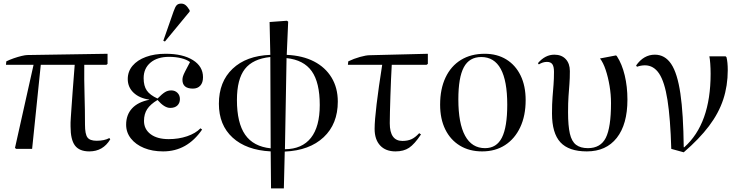

<svg xmlns="http://www.w3.org/2000/svg" viewBox="-20 -825 4111 1064"><path d="M475 14Q420 14 395.5 -18.5Q371 -51 371 -124Q371 -136 371 -146.5Q371 -157 372.5 -174.5Q374 -192 376 -225.5Q378 -259 382.5 -317Q387 -375 394 -466H206L158 0H70L63 -5L166 -466H13L15 -485Q33 -494 56 -502Q79 -510 100 -515Q121 -520 132 -520L576 -527V-471L570 -466H447Q446 -385 448.5 -300Q451 -215 451 -134Q451 -82 464.5 -63.5Q478 -45 515 -45Q559 -45 586 -60L591 -53Q551 14 475 14Z M884 14Q824 14 778 -5Q732 -24 705.5 -57.5Q679 -91 679 -134Q679 -189 712 -224.5Q745 -260 807 -272V-273Q752 -281 720 -311.5Q688 -342 688 -387Q688 -429 714.5 -460.5Q741 -492 788.5 -509.5Q836 -527 898 -527Q993 -527 1049 -492Q1105 -457 1105 -397Q1105 -367 1090 -350.5Q1075 -334 1049 -334Q991 -334 991 -383Q991 -392 994 -402Q997 -412 1006.5 -430.5Q1016 -449 1033 -481Q1015 -495 984 -502.5Q953 -510 917 -510Q852 -510 814 -478Q776 -446 776 -392Q776 -349 793.5 -323.5Q811 -298 853 -279Q879 -305 894.5 -314.5Q910 -324 929 -324Q950 -324 963.5 -310.5Q977 -297 977 -276Q977 -254 963 -240.5Q949 -227 923 -227Q891 -227 853 -271Q813 -247 795.5 -220Q778 -193 778 -155Q778 -109 814.5 -81.5Q851 -54 915 -54Q970 -54 1017 -70Q1064 -86 1091 -114L1100 -107Q1017 14 884 14ZM894 -595 885 -599 942 -762Q951 -788 959.5 -796.5Q968 -805 984 -805Q998 -805 1008.5 -796.5Q1019 -788 1031 -768V-761Z M1482 219 1480 14Q1345 7 1269 -62.5Q1193 -132 1193 -250Q1193 -372 1269 -444Q1345 -516 1478 -521L1474 -703L1570 -710L1577 -705L1569 -521Q1657 -517 1720 -484.5Q1783 -452 1817.5 -395Q1852 -338 1852 -262Q1852 -138 1773.5 -64.5Q1695 9 1558 15L1553 219ZM1480 -3 1478 -509Q1381 -499 1337 -442.5Q1293 -386 1293 -271Q1293 -144 1338.5 -78.5Q1384 -13 1480 -3ZM1559 2Q1654 1 1703 -61Q1752 -123 1752 -243Q1752 -368 1707.5 -430.5Q1663 -493 1568 -503Z M2172 14Q2117 14 2086.5 -19Q2056 -52 2056 -111Q2056 -156 2067 -247.5Q2078 -339 2098 -466H1908L1910 -485Q1941 -500 1975 -509.5Q2009 -519 2029 -519L2351 -527V-471L2344 -466H2151Q2149 -432 2147 -386.5Q2145 -341 2143.5 -293.5Q2142 -246 2141 -206Q2140 -166 2140 -142Q2140 -44 2210 -44Q2239 -44 2260 -53.5Q2281 -63 2303 -87L2313 -80Q2277 -26 2247 -6Q2217 14 2172 14Z M2652 14Q2581 14 2528.5 -18Q2476 -50 2447.5 -108Q2419 -166 2419 -245Q2419 -332 2449 -395.5Q2479 -459 2534.5 -493Q2590 -527 2666 -527Q2735 -527 2786 -495.5Q2837 -464 2865 -406.5Q2893 -349 2893 -270Q2893 -184 2863 -120Q2833 -56 2779 -21Q2725 14 2652 14ZM2668 -4Q2732 -4 2761.5 -62.5Q2791 -121 2791 -245Q2791 -509 2647 -509Q2581 -509 2550.5 -452.5Q2520 -396 2520 -274Q2520 -141 2557.5 -72.5Q2595 -4 2668 -4Z M3232 14Q3132 14 3085.5 -36.5Q3039 -87 3039 -196Q3039 -250 3042 -287Q3045 -324 3047.5 -356Q3050 -388 3050 -427Q3050 -456 3041 -469Q3032 -482 3011 -482Q2988 -482 2966 -468L2961 -475Q3001 -522 3052 -522Q3092 -522 3115 -497.5Q3138 -473 3138 -431Q3138 -390 3135.5 -358.5Q3133 -327 3130.5 -291.5Q3128 -256 3128 -203Q3128 -128 3138 -84.5Q3148 -41 3172.5 -22.5Q3197 -4 3238 -4Q3308 -4 3337 -61Q3366 -118 3366 -254Q3366 -301 3358 -349Q3350 -397 3336.5 -437.5Q3323 -478 3305 -501L3394 -518L3399 -513Q3427 -470 3442 -407.5Q3457 -345 3457 -273Q3457 -136 3398 -61Q3339 14 3232 14Z M3769 19 3700 0Q3695 -169 3679 -270.5Q3663 -372 3632.5 -417.5Q3602 -463 3554 -463Q3532 -463 3510 -455L3505 -462Q3547 -522 3609 -522Q3665 -522 3699.5 -470.5Q3734 -419 3750.5 -306.5Q3767 -194 3769 -9H3772Q3918 -139 3918 -416Q3918 -445 3916 -472.5Q3914 -500 3911 -513H4001L4006 -508Q4013 -480 4013 -436Q4013 -350 3988 -274Q3963 -198 3909 -126.5Q3855 -55 3769 19Z"/></svg>

Font: Literata 72pt
Style: Regular
Weight: 400
Designer: Latin by Veronika Burian and Jose Scaglione. Greek by Irene Vlachou. Cyrillic by Vera Evstafieva.
Foundry: TypeTogether
Version: Version 3.002